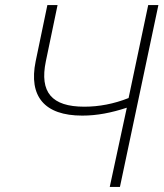

<svg xmlns="http://www.w3.org/2000/svg" viewBox="-20 -734 645 754"><path d="M411 0H451L602 -714H562L485 -349C427 -326 369 -315 311 -315C183 -315 135 -372 160 -493L206 -714H166L120 -493C92 -356 154 -280 303 -280C361 -280 417 -291 478 -311Z"/></svg>

Font: Noto Sans ExtraLight
Style: Italic
Weight: 200
Italic angle: -12°
Designer: Monotype Design Team
Foundry: Monotype Imaging Inc.
Version: Version 2.013